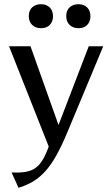

<svg xmlns="http://www.w3.org/2000/svg" viewBox="-20 -710 534 913"><path d="M35 110Q75 112 103 107Q131 102 151 87Q171 72 186.5 44Q202 16 217 -28L226 23L23 -490H125L267 -91L245 -81L402 -490H471L299 -78Q273 -16 248.5 28Q224 72 197.5 102Q171 132 139.5 151.5Q108 171 68 183ZM353 -576Q327 -576 311 -591.5Q295 -607 295 -633Q295 -651 302 -663.5Q309 -676 322.5 -683Q336 -690 353 -690Q379 -690 394.5 -674.5Q410 -659 410 -633Q410 -616 403 -603Q396 -590 383.5 -583Q371 -576 353 -576ZM175 -576Q149 -576 133 -591.5Q117 -607 117 -633Q117 -651 124 -663.5Q131 -676 144.5 -683Q158 -690 175 -690Q201 -690 216.5 -674.5Q232 -659 232 -633Q232 -616 225 -603Q218 -590 205.5 -583Q193 -576 175 -576Z"/></svg>

Font: Sutasoma
Style: Regular
Weight: 400
Designer: Izhar Fathurrohim, Akbar Rohmanto, Arusyal Khofiqoini
Foundry: Kiwari Kolektiv
Version: Version 1.102